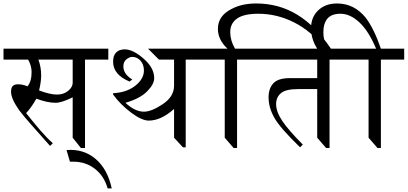

<svg xmlns="http://www.w3.org/2000/svg" viewBox="-20 -844 2325 1095"><path d="M597.7 -566.4V-503.9H464.8V0H441.4L394.5 -58.6V-289.1Q332 -257.8 296.9 -257.8Q250 -257.8 187.5 -281.2Q156.2 -226.6 128.9 -199.2Q171.9 -144.5 209 -101.6Q246.1 -58.6 281.2 -27.3L265.6 -11.7Q203.1 -82 158.2 -132.8Q113.3 -183.6 89.8 -214.8Q43 -281.2 43 -320.3Q43 -343.8 52.7 -353.5Q62.5 -363.3 82 -363.3Q109.4 -363.3 136.7 -351.6Q160.2 -378.9 160.2 -433.6Q160.2 -468.8 140.6 -503.9H0V-566.4ZM394.5 -503.9H199.2Q214.8 -460.9 214.8 -414.1Q214.8 -378.9 203.1 -328.1Q265.6 -304.7 304.7 -304.7Q343.8 -304.7 369.1 -326.2Q394.5 -347.7 394.5 -371.1Z M617.2 230.5H593.8Q574.2 160.2 521.5 119.1Q468.8 78.1 398.4 78.1Q390.6 78.1 378.9 78.1L359.4 11.7Q457 3.9 525.4 62.5Q593.8 121.1 617.2 230.5Z M1175.8 -566.4V-503.9H1039.1V-3.9H1023.4L972.7 -58.6V-222.7Q898.4 -156.2 828.1 -156.2Q789.1 -156.2 728.5 -201.2Q668 -246.1 625 -304.7V-312.5Q703.1 -316.4 752 -355.5Q800.8 -394.5 800.8 -441.4Q800.8 -476.6 781.2 -498Q761.7 -519.5 734.4 -519.5Q718.8 -519.5 701.2 -505.9Q683.6 -492.2 683.6 -464.8Q683.6 -421.9 734.4 -390.6L718.8 -378.9Q625 -418 625 -492.2Q625 -527.3 642.6 -544.9Q660.2 -562.5 691.4 -562.5Q738.3 -562.5 798.8 -509.8Q859.4 -457 859.4 -398.4Q859.4 -363.3 818.4 -322.3Q777.3 -281.2 695.3 -257.8Q750 -207 800.8 -207Q843.8 -207 908.2 -250Q972.7 -293 972.7 -355.5V-503.9H886.7L824.2 -566.4Z M1464.8 -566.4V-503.9H1332V0H1312.5L1261.7 -58.6V-503.9H1164.1V-566.4H1277.3Q1222.7 -617.2 1222.7 -679.7Q1222.7 -753.9 1300.8 -793Q1359.4 -824.2 1441.4 -824.2Q1570.3 -824.2 1675.8 -759.8Q1781.2 -695.3 1867.2 -566.4H1835.9Q1753.9 -668 1656.2 -716.8Q1558.6 -765.6 1453.1 -765.6Q1371.1 -765.6 1332 -738.3Q1293 -710.9 1293 -660.2Q1293 -613.3 1320.3 -566.4Z M1992.2 -566.4V-503.9H1859.4V0H1839.8L1789.1 -58.6V-335.9H1679.7Q1609.4 -335.9 1582 -312.5Q1554.7 -289.1 1554.7 -250Q1554.7 -207 1589.8 -154.3Q1625 -101.6 1707 -19.5L1691.4 -3.9Q1578.1 -113.3 1544.9 -171.9Q1511.7 -230.5 1511.7 -289.1Q1511.7 -339.8 1539.1 -369.1Q1566.4 -398.4 1632.8 -398.4H1789.1V-503.9H1453.1V-566.4Z M2285.2 -566.4V-503.9H2152.3V0H2132.8L2082 -58.6V-503.9H1984.4V-566.4H2125Q2082 -668 2029.3 -716.8Q1976.6 -765.6 1921.9 -765.6Q1871.1 -765.6 1847.7 -738.3Q1824.2 -710.9 1824.2 -660.2Q1824.2 -617.2 1843.8 -566.4H1789.1Q1753.9 -621.1 1753.9 -683.6Q1753.9 -746.1 1794.9 -785.2Q1835.9 -824.2 1902.3 -824.2Q2000 -824.2 2066.4 -742.2Q2113.3 -679.7 2152.3 -566.4Z"/></svg>

Font: 和音 by 宁静之雨，公众号njzyshare
Style: Regular
Weight: 400
Designer: Steve Matteson
Foundry: Ascender Corporation
Version: Version 6.00;June 8, 2018;FontCreator 11.0.0.2388 32-bit